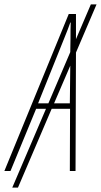

<svg xmlns="http://www.w3.org/2000/svg" viewBox="-88 -781 461 877"><path d="M-68 0H-40L77 -284H122L-32 76H-6L148 -284H232L231 0H257L259 -541L353 -761H327L259 -602V-717H226ZM86 -309 205 -605C218 -637 227 -660 233 -678H235C234 -660 234 -634 234 -606L233 -543L133 -309ZM231 -309H159L233 -481Z"/></svg>

Font: Noto Sans ExtraCondensed Thin
Style: Italic
Weight: 100
Width: 2
Italic angle: -12°
Designer: Monotype Design Team
Foundry: Monotype Imaging Inc.
Version: Version 2.013